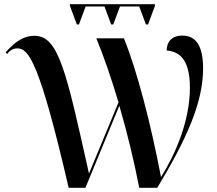

<svg xmlns="http://www.w3.org/2000/svg" viewBox="-20 -897 1035 917"><path d="M347 -780H357L389 -866H479L511 -780H521L553 -866H645L677 -780H687L720 -869V-877H314V-869ZM308 0H388L550 -392C589 -259 622 -119 645 0H731C869 -229 950 -405 950 -570C950 -679 915 -727 851 -727C797 -727 776 -693 776 -656C834 -651 887 -617 887 -478C887 -319 817 -159 749 -51C699 -313 634 -560 572 -714H440C475 -630 512 -522 546 -408L405 -68C296 -557 260 -726 145 -726C79 -726 36 -679 7 -647L14 -639C24 -652 38 -666 63 -666C118 -666 170 -595 308 0Z"/></svg>

Font: Noto Serif Display Medium
Style: Regular
Weight: 500
Designer: Monotype Design Team
Foundry: Monotype Imaging Inc.
Version: Version 2.009